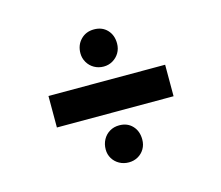

<svg xmlns="http://www.w3.org/2000/svg" viewBox="-83 -665 872 756"><g transform="rotate(-15 353.5 -287.0)"><path d="M281.2 -480Q281.2 -513.7 302.5 -535.6Q323.7 -557.6 356.9 -557.6Q390.1 -557.6 410.4 -536.1Q430.7 -514.6 430.7 -481Q430.7 -459.5 420.7 -442.6Q410.6 -425.8 393.8 -416Q377 -406.2 356.9 -406.2Q335.9 -406.2 318.6 -416Q301.3 -425.8 291.3 -442.9Q281.2 -460 281.2 -480ZM116.2 -350.6H591.8V-222.2H116.2ZM279.3 -88.4Q279.3 -110.8 289.1 -128.7Q298.8 -146.5 315.9 -156.7Q333 -167 355 -167Q388.2 -167 408.4 -145.5Q428.7 -124 428.7 -89.8Q428.7 -68.4 418.9 -51.8Q409.2 -35.2 392.3 -25.6Q375.5 -16.1 355 -16.1Q334 -16.1 316.7 -25.6Q299.3 -35.2 289.3 -51.8Q279.3 -68.4 279.3 -88.4Z"/></g></svg>

Font: Selawik
Style: Bold
Weight: 700
Designer: Aaron Bell
Foundry: Microsoft Corporation
Version: Version 1.01